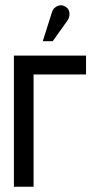

<svg xmlns="http://www.w3.org/2000/svg" viewBox="-20 -712 357 732"><path d="M236 -632Q243 -642 244.5 -652.5Q246 -663 242.5 -672Q239 -681 229 -687Q218 -693 208 -691.5Q198 -690 189.5 -683Q181 -676 178 -665L143 -555H181ZM33 -500V0H108V-428H308V-500Z"/></svg>

Font: Advent Pro Medium
Style: Regular
Weight: 500
Designer: VivaRado, Andreas Kalpakidis
Foundry: VivaRado, Andreas Kalpakidis
Version: Version 3.000